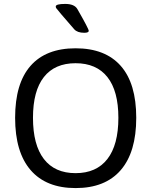

<svg xmlns="http://www.w3.org/2000/svg" viewBox="-20 -952 771 978"><path d="M583 -352Q583 -489 527 -559.5Q471 -630 365 -630Q259 -630 203.5 -559.5Q148 -489 148 -352Q148 -214 203.5 -142Q259 -70 365 -70Q471 -70 527 -142Q583 -214 583 -352ZM365 6Q215 6 136 -85.5Q57 -177 57 -352Q57 -527 135.5 -616.5Q214 -706 365 -706Q516 -706 595 -616.5Q674 -527 674 -352Q674 -177 595 -85.5Q516 6 365 6ZM409 -785Q374 -785 358 -803Q270 -904 266 -911Q264 -915 264 -919Q264 -932 312 -932Q359 -932 374 -906Q432 -805 432 -795Q432 -785 409 -785Z"/></svg>

Font: mmAsap
Style: Regular
Weight: 400
Designer: Pablo Cosgaya
Foundry: Omnibus-Type
Version: Version 1.001